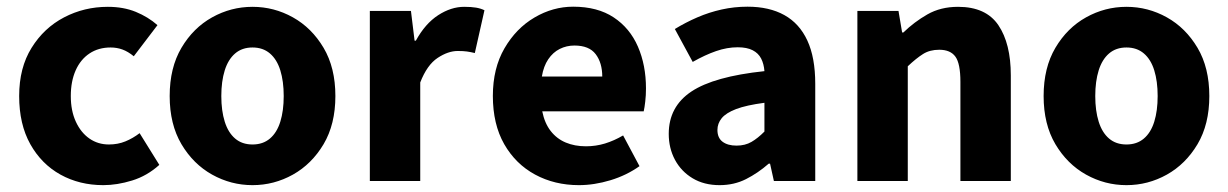

<svg xmlns="http://www.w3.org/2000/svg" viewBox="-20 -528 3583 560"><path d="M281.2 12Q211.9 12 156.4 -18.7Q100.9 -49.5 68.4 -107.5Q35.9 -165.6 35.9 -247.9Q35.9 -330.4 72.1 -388.5Q108.2 -446.7 167 -477.4Q225.8 -508.1 294.4 -508.1Q340.2 -508.1 376.1 -493.4Q412 -478.7 439.3 -454.7L370.2 -363.9Q353.2 -377.8 337.1 -383.6Q321 -389.5 302.6 -389.5Q267.3 -389.5 241.1 -372.1Q214.9 -354.7 200.7 -322.8Q186.5 -290.8 186.5 -247.9Q186.5 -205 201.2 -173.1Q215.9 -141.2 240.8 -123.9Q265.7 -106.6 297.7 -106.6Q323.8 -106.6 345.9 -115.7Q367.9 -124.8 387.2 -139.6L444.7 -47.1Q409 -14.9 365.3 -1.5Q321.6 12 281.2 12Z M716.5 12Q653.8 12 598.7 -18.7Q543.6 -49.5 509.2 -107.5Q474.9 -165.6 474.9 -247.9Q474.9 -330.4 509.2 -388.5Q543.6 -446.7 598.7 -477.4Q653.8 -508.1 716.5 -508.1Q779.3 -508.1 834.3 -477.4Q889.3 -446.7 923.8 -388.5Q958.2 -330.4 958.2 -247.9Q958.2 -165.6 923.8 -107.5Q889.3 -49.5 834.3 -18.7Q779.3 12 716.5 12ZM716.5 -106.6Q746.9 -106.6 767.3 -123.9Q787.7 -141.2 797.6 -173.1Q807.5 -205 807.5 -247.9Q807.5 -290.8 797.6 -322.8Q787.7 -354.7 767.3 -372.1Q746.9 -389.5 716.5 -389.5Q686.1 -389.5 665.8 -372.1Q645.5 -354.7 635.5 -322.8Q625.5 -290.8 625.5 -247.9Q625.5 -205 635.5 -173.1Q645.5 -141.2 665.8 -123.9Q686.1 -106.6 716.5 -106.6Z M1058.7 0V-496.1H1178.6L1189.2 -409.4H1192.9Q1220.2 -459.2 1258 -483.7Q1295.7 -508.1 1333.8 -508.1Q1354.9 -508.1 1368.8 -505.7Q1382.6 -503.3 1393 -498.1L1364.9 -373.3Q1352.6 -376.3 1342 -377.8Q1331.4 -379.3 1315 -379.3Q1286.9 -379.3 1256.3 -359Q1225.6 -338.7 1205.7 -287.5V0Z M1668.5 12Q1597.7 12 1540.7 -18.8Q1483.8 -49.6 1450.6 -107.6Q1417.5 -165.7 1417.5 -248.2Q1417.5 -328.8 1451.4 -387.1Q1485.2 -445.4 1538.9 -476.9Q1592.6 -508.5 1651.8 -508.5Q1722.7 -508.5 1769.9 -477.3Q1817.1 -446.1 1840.6 -392Q1864.1 -337.9 1864.1 -270Q1864.1 -249.8 1862 -232.1Q1860 -214.5 1857.5 -203.3H1561.5Q1568.6 -168.4 1586.2 -145.9Q1603.8 -123.3 1630 -112.3Q1656.1 -101.3 1689 -101.3Q1717.6 -101.3 1744.4 -109.4Q1771.2 -117.6 1797.4 -133L1845.2 -43.4Q1807.8 -16.7 1760.5 -2.3Q1713.1 12 1668.5 12ZM1560.4 -304.7H1736.6Q1736.6 -344.7 1717.4 -370Q1698.3 -395.2 1655.4 -395.2Q1632.4 -395.2 1612.6 -385.3Q1592.8 -375.4 1579.1 -355.2Q1565.4 -335 1560.4 -304.7Z M2078.8 12Q2033.5 12 2000.2 -8Q1967 -27.9 1948.7 -61.8Q1930.5 -95.7 1930.5 -137.6Q1930.5 -216.9 1996.5 -261Q2062.5 -305 2209.6 -320.5Q2208 -341.6 2200 -357.2Q2192 -372.9 2175.2 -381.5Q2158.5 -390.1 2131.6 -390.1Q2100.7 -390.1 2068.7 -379Q2036.7 -368 2000.4 -347.4L1948.3 -443.4Q1979.8 -462.6 2014 -477.4Q2048.2 -492.2 2084.8 -500.3Q2121.4 -508.5 2160.4 -508.5Q2223.6 -508.5 2267.7 -484Q2311.8 -459.5 2334.8 -409.7Q2357.8 -360 2357.8 -283.7V0H2237.2L2226 -50.6H2222Q2190.7 -23.2 2155.9 -5.6Q2121.1 12 2078.8 12ZM2128.2 -103.3Q2153.2 -103.3 2171.8 -114.1Q2190.4 -124.9 2209.6 -144.3V-228.2Q2157.1 -221.3 2127.2 -210Q2097.4 -198.6 2084.9 -183.2Q2072.5 -167.8 2072.5 -149Q2072.5 -125.8 2087.6 -114.5Q2102.7 -103.3 2128.2 -103.3Z M2480.7 0V-496.1H2600.6L2611.2 -433.3H2614.9Q2646.3 -463.9 2684.9 -486Q2723.6 -508.1 2774.3 -508.1Q2855.7 -508.1 2891.9 -454.6Q2928.2 -401 2928.2 -308V0H2781.2V-289.2Q2781.2 -342.8 2766.5 -362.9Q2751.9 -382.9 2719.5 -382.9Q2691.8 -382.9 2672.1 -370.4Q2652.4 -358 2627.7 -334.7V0Z M3265.5 12Q3202.8 12 3147.7 -18.7Q3092.6 -49.5 3058.2 -107.5Q3023.9 -165.6 3023.9 -247.9Q3023.9 -330.4 3058.2 -388.5Q3092.6 -446.7 3147.7 -477.4Q3202.8 -508.1 3265.5 -508.1Q3328.3 -508.1 3383.3 -477.4Q3438.3 -446.7 3472.8 -388.5Q3507.2 -330.4 3507.2 -247.9Q3507.2 -165.6 3472.8 -107.5Q3438.3 -49.5 3383.3 -18.7Q3328.3 12 3265.5 12ZM3265.5 -106.6Q3295.9 -106.6 3316.3 -123.9Q3336.7 -141.2 3346.6 -173.1Q3356.5 -205 3356.5 -247.9Q3356.5 -290.8 3346.6 -322.8Q3336.7 -354.7 3316.3 -372.1Q3295.9 -389.5 3265.5 -389.5Q3235.1 -389.5 3214.8 -372.1Q3194.5 -354.7 3184.5 -322.8Q3174.5 -290.8 3174.5 -247.9Q3174.5 -205 3184.5 -173.1Q3194.5 -141.2 3214.8 -123.9Q3235.1 -106.6 3265.5 -106.6Z"/></svg>

Font: Source Sans Variable
Style: Regular
Weight: 200
Designer: Paul D. Hunt
Foundry: Adobe Systems Incorporated
Version: Version 3.006;hotconv 1.0.111;makeotfexe 2.5.65597